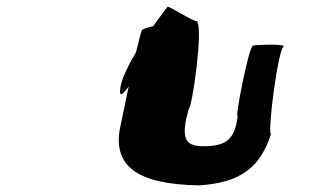

<svg xmlns="http://www.w3.org/2000/svg" viewBox="-20 -859 959 579"><path d="M343 -594C338 -563 351 -574 368 -598C354 -532 342 -472 341 -468C323 -360 391 -303 581 -300C706 -308 765 -355 797 -454C786 -462 820 -723 837 -720C826 -728 729 -723 742 -720C730 -717 686 -492 697 -510C688 -439 664 -418 592 -418C534 -418 526 -448 549 -530C561 -541 592 -771 575 -791C577 -793 579 -794 578 -794C559 -794 486 -845 485 -838C485 -838 466 -814 442 -780C424 -776 411 -772 408 -768C406 -765 399 -738 390 -701C367 -662 347 -623 343 -594Z"/></svg>

Font: Ampere
Style: SCUltExtIta
Weight: 400
Version: Version 1